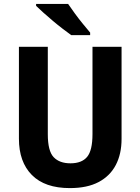

<svg xmlns="http://www.w3.org/2000/svg" viewBox="-20 -954 719 984"><path d="M603 -242Q603 -165 573.5 -108.5Q544 -52 485.5 -21Q427 10 338 10Q210 10 143.5 -57Q77 -124 77 -243V-714H225V-266Q225 -180 255 -148.5Q285 -117 341 -117Q399 -117 426.5 -150Q454 -183 454 -267V-714H603ZM329 -934Q344 -912 364 -884.5Q384 -857 405 -831.5Q426 -806 442 -787V-774H345Q327 -787 302 -806Q277 -825 251 -847Q225 -869 202 -889.5Q179 -910 165 -924V-934Z"/></svg>

Font: Noto Sans Bengali SemiCondensed
Style: Bold
Weight: 700
Width: 4
Designer: Jelle Bosma - Monotype Design Team
Foundry: Monotype Imaging Inc.
Version: Version 2.003